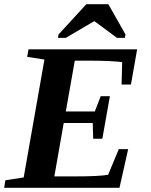

<svg xmlns="http://www.w3.org/2000/svg" viewBox="-27 -888 714 908"><path d="M183.1 -606.4 101.6 -619.1 107.9 -654.8H621.6L592.3 -488.3H547.9L550.8 -594.2Q497.6 -601.1 394 -601.1H326.7L284.2 -360.8H421.4L449.2 -433.1H492.7L457 -231.9H413.6L411.6 -306.2H274.4L230 -53.7H319.3Q442.9 -53.7 484.4 -61.5L534.7 -182.6H579.1L538.1 0H-7.3L-1.5 -35.6L85 -48.8ZM247.1 -709 250 -725.1 381.3 -868.2H485.4L566.4 -725.1L563.5 -709H526.4L418.9 -788.1L284.2 -709Z"/></svg>

Font: Tinos
Style: Bold Italic
Weight: 700
Italic angle: -16.333°
Designer: Steve Matteson
Foundry: Monotype Imaging Inc.
Version: Version 1.23